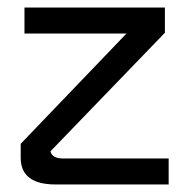

<svg xmlns="http://www.w3.org/2000/svg" viewBox="-20 -490 498 510"><path d="M428 -69V0H128Q35 0 35 -71V-108L316 -401H45V-470H418V-403L114 -88Q119 -69 147 -69Z"/></svg>

Font: KoHo Medium
Style: Regular
Weight: 500
Version: Version 1.000; ttfautohint (v1.6)